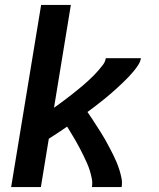

<svg xmlns="http://www.w3.org/2000/svg" viewBox="-20 -755 640 775"><path d="M25 0 146 -735H266L198 -320Q210 -328 221.5 -337Q233 -346 245 -354.5Q257 -363 268.5 -372.5Q280 -382 291.5 -391Q303 -400 314 -409.5Q325 -419 336 -429Q347 -439 357.5 -449.5Q368 -460 377.5 -471Q387 -482 396 -494Q405 -506 407 -520H549Q546 -505 537.5 -492Q529 -479 519 -467Q509 -455 498.5 -444Q488 -433 476.5 -422Q465 -411 453.5 -400.5Q442 -390 430.5 -380Q419 -370 407 -360Q395 -350 382.5 -340.5Q370 -331 358 -321.5Q346 -312 333 -303Q343 -289 352 -275Q361 -261 370 -247Q379 -233 388 -219Q397 -205 405 -190.5Q413 -176 421 -161Q429 -146 436.5 -131Q444 -116 450.5 -100.5Q457 -85 462 -69Q467 -53 470.5 -35.5Q474 -18 471 0H351Q354 -17 350.5 -34.5Q347 -52 342 -68Q337 -84 330 -99Q323 -114 316 -129Q309 -144 301 -158.5Q293 -173 285 -187.5Q277 -202 268 -216Q259 -230 251 -244Q232 -231 214 -219Q196 -207 177 -195L145 0Z"/></svg>

Font: Zed Sans Extended
Style: Bold Italic
Weight: 700
Width: 7
Italic angle: -9°
Designer: Belleve Invis
Foundry: Belleve Invis
Version: Version 1.0.0; ttfautohint (v1.8.4)